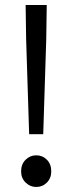

<svg xmlns="http://www.w3.org/2000/svg" viewBox="-20 -732 288 764"><path d="M96 -198 84 -576 82 -712H166L164 -576L152 -198ZM124 12Q100 12 82 -5.5Q64 -23 64 -50Q64 -79 82 -96.5Q100 -114 124 -114Q149 -114 166.5 -96.5Q184 -79 184 -50Q184 -23 166.5 -5.5Q149 12 124 12Z"/></svg>

Font: Source Sans 3
Style: Regular
Weight: 400
Designer: Paul D. Hunt
Foundry: Adobe
Version: Version 3.046;hotconv 1.0.118;makeotfexe 2.5.65603